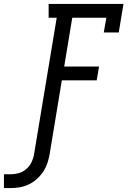

<svg xmlns="http://www.w3.org/2000/svg" viewBox="-131 -755 651 975"><path d="M-111 200V130H-76Q-56 130 -35 124Q-14 118 3 103Q20 88 29.5 68Q39 48 42 28L157 -665H116V-735H496L472 -590H396L409 -665H236L195 -417H372L360 -347H183L121 28Q117 51 109.5 73.5Q102 96 88.5 116.5Q75 137 56 154Q37 171 15 181.5Q-7 192 -30 196Q-53 200 -76 200Z"/></svg>

Font: Iosevka Curly Slab
Style: Italic
Weight: 400
Italic angle: -9°
Monospace: yes
Designer: Belleve Invis
Foundry: Belleve Invis
Version: Version 22.1.2; ttfautohint (v1.8.4)